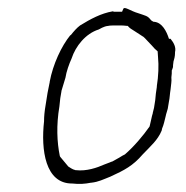

<svg xmlns="http://www.w3.org/2000/svg" viewBox="-20 -482 459 475"><path d="M93 -223C90 -206 89 -193 89 -183V-182C81 -111 92 -28 158 -28H159C176 -26 190 -27 205 -30H206C224 -32 235 -38 253 -45C288 -61 309 -72 333 -100C353 -121 370 -135 380 -159L381 -164C385 -173 387 -183 390 -195C391 -201 394 -208 395 -213L398 -231C400 -240 400 -249 402 -261C403 -272 405 -282 404 -289V-291C405 -297 405 -302 405 -308L406 -310L408 -316C408 -318 408 -323 409 -328V-329C411 -335 413 -343 413 -351V-353C416 -365 410 -376 402 -386H398C392 -405 381 -426 362 -428H360C357 -430 355 -430 352 -434C345 -443 340 -443 323 -449C302 -455 288 -467 285 -460L282 -453H262L259 -454C230 -449 204 -435 178 -419C170 -413 163 -405 155 -395H154C132 -368 111 -323 103 -280V-279C99 -261 96 -244 93 -223ZM132 -256V-257C135 -267 138 -277 142 -290C144 -304 151 -324 157 -337C167 -368 192 -399 224 -409C227 -410 236 -417 248 -418C252 -419 259 -419 263 -419H278C282 -419 287 -419 294 -418H296C301 -412 305 -410 313 -405L333 -392C334 -392 338 -388 339 -387C344 -381 349 -377 356 -369C360 -364 365 -359 370 -355L371 -340C373 -320 372 -294 368 -269V-267C366 -256 365 -245 364 -234L361 -215C360 -209 358 -205 358 -203V-202C355 -193 354 -184 351 -173L350 -169C334 -146 311 -119 289 -100C285 -98 281 -96 275 -92L257 -82H256C249 -79 243 -77 238 -75C220 -67 194 -58 168 -61H167C158 -63 153 -68 149 -70C142 -78 136 -86 129 -94L128 -96C121 -130 119 -172 127 -219C128 -233 130 -246 132 -256ZM253 -45Z"/></svg>

Font: Scribbler
Style: HLIta
Weight: 100
Designer: Mew Too
Foundry: Cannot Into Space Fonts
Version: Version 1.001